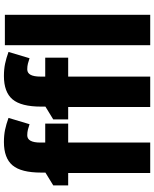

<svg xmlns="http://www.w3.org/2000/svg" viewBox="79 -884 805 1004"><g transform="rotate(-90 482.0 -382.5)"><path d="M337 -429V-549H238V-574Q238 -643 276 -643Q292 -643 306 -639.5Q320 -636 334 -631L367 -741Q334 -753 305 -759Q276 -765 241 -765Q157 -765 119 -720Q81 -675 81 -570V-548L14 -507V-429H79V0H238V-429ZM682 -429V-549H583V-574Q583 -643 621 -643Q637 -643 651 -639.5Q665 -636 679 -631L712 -741Q679 -753 650 -759Q621 -765 586 -765Q502 -765 464 -720Q426 -675 426 -570V-548L359 -507V-429H424V0H583V-429ZM906 0H747V-760H906Z"/></g></svg>

Font: Noto Sans Display SemiCondensed Extra
Style: Regular
Weight: 800
Width: 4
Designer: Monotype Design Team
Foundry: Monotype Imaging Inc.
Version: Version 1.900